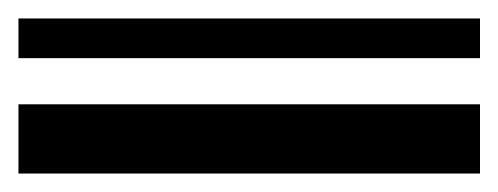

<svg xmlns="http://www.w3.org/2000/svg" viewBox="-20 12 540 208"><path d="M0 200V125H500V200ZM500 32V75H0V32Z"/></svg>

Font: J.M. Nexus Grotesque
Style: Regular
Weight: 900
Designer: deFharo
Foundry: deFharo
Version: Version 3.003